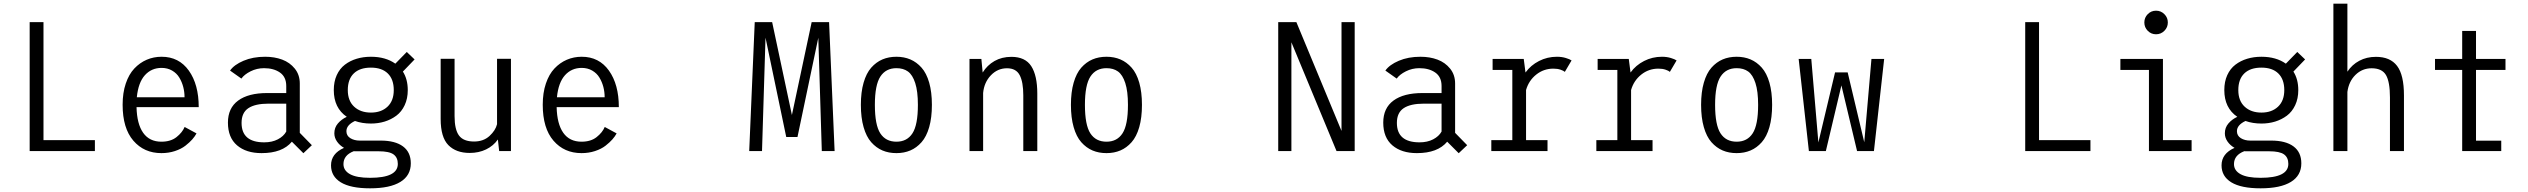

<svg xmlns="http://www.w3.org/2000/svg" viewBox="-20 -820 13720 1042"><path d="M216 -59.5H495V0H141V-700H216Z M1046.5 -96Q1038 -80 1023.5 -63.5Q1009 -47 986.2 -29.2Q963.5 -11.5 929.2 -0.2Q895 11 856 11Q762 11 703.8 -56.5Q645.5 -124 645.5 -251.5Q645.5 -316 662.5 -366.5Q679.5 -417 709 -448.2Q738.5 -479.5 776.2 -495.8Q814 -512 857 -512Q951 -512 1004.8 -436.8Q1058.5 -361.5 1058.5 -238.5H721Q723 -147.5 757 -99.2Q791 -51 856 -51Q906.5 -51 938 -76Q969.5 -101 982 -131ZM857 -451.5Q802 -451.5 766.2 -411.8Q730.5 -372 722.5 -292H981.5Q981.5 -321 974.5 -348Q967.5 -375 953.2 -398.8Q939 -422.5 914 -437Q889 -451.5 857 -451.5Z M1626.5 11.5 1564 -51Q1512.5 11 1399.5 11Q1316 11 1266.5 -31.2Q1217 -73.5 1217 -154.5Q1217 -233.5 1272.5 -274.2Q1328 -315 1429.5 -315H1533.5V-353Q1533.5 -402.5 1499.5 -426.2Q1465.5 -450 1413 -450Q1374 -450 1340 -433Q1306 -416 1290 -393.5L1228.5 -437Q1250.5 -468.5 1301.5 -490.2Q1352.5 -512 1419 -512Q1470 -512 1511.5 -496.5Q1553 -481 1580 -447.5Q1607 -414 1607 -367V-99L1672.5 -32ZM1414 -47.5Q1456.5 -47.5 1487.8 -63.8Q1519 -80 1533.5 -106V-257.5H1437Q1365 -257.5 1328 -233Q1291 -208.5 1291 -153Q1291 -47.5 1414 -47.5Z M1993 -149.5Q1945.5 -149.5 1906.5 -163.5Q1860 -141.5 1860 -108Q1860 -83.5 1881.2 -70.2Q1902.5 -57 1932.5 -57H2046Q2124.5 -57 2167 -25.5Q2209.5 6 2209.5 66.5Q2209.5 132.5 2153 167.2Q2096.5 202 1988.5 202Q1882.5 202 1829.5 169.5Q1776.5 137 1776.5 77.5Q1776.5 13.5 1847 -17.5Q1823.5 -31 1809 -51.8Q1794.5 -72.5 1794.5 -96.5Q1794.5 -127.5 1813.8 -150Q1833 -172.5 1862 -186Q1791.5 -234 1791.5 -331Q1791.5 -377 1807.5 -412.2Q1823.5 -447.5 1851.8 -469Q1880 -490.5 1915.8 -501.2Q1951.5 -512 1993 -512Q2072.5 -512 2125.5 -474.5L2187.5 -538L2230 -497.5L2166.5 -431.5Q2193 -390 2193 -331Q2193 -285 2176.2 -249.2Q2159.5 -213.5 2131 -192.2Q2102.5 -171 2067.5 -160.2Q2032.5 -149.5 1993 -149.5ZM1993 -209Q2049 -209 2083 -241Q2117 -273 2117 -331Q2117 -389.5 2084.8 -421.2Q2052.5 -453 1993 -453Q1932.5 -453 1900 -421.5Q1867.5 -390 1867.5 -331Q1867.5 -273 1902 -241Q1936.5 -209 1993 -209ZM1844 70.5Q1844 105.5 1879.5 125.2Q1915 145 1988.5 145Q2139 145 2139 69.5Q2139 35 2115.8 18Q2092.5 1 2034.5 1H1907Q1902.5 1 1900 0.5Q1844 22 1844 70.5Z M2529 10Q2455 10 2413.2 -32.5Q2371.5 -75 2371.5 -174.5V-501H2447V-190Q2447 -117 2471 -84.5Q2495 -52 2553 -52Q2604 -52 2636.8 -82.2Q2669.5 -112.5 2677.5 -146V-501H2753V0H2689L2682 -63Q2658 -28.5 2618.2 -9.2Q2578.5 10 2529 10Z M3326.5 -96Q3318 -80 3303.5 -63.5Q3289 -47 3266.2 -29.2Q3243.5 -11.5 3209.2 -0.2Q3175 11 3136 11Q3042 11 2983.8 -56.5Q2925.5 -124 2925.5 -251.5Q2925.5 -316 2942.5 -366.5Q2959.5 -417 2989 -448.2Q3018.5 -479.5 3056.2 -495.8Q3094 -512 3137 -512Q3231 -512 3284.8 -436.8Q3338.5 -361.5 3338.5 -238.5H3001Q3003 -147.5 3037 -99.2Q3071 -51 3136 -51Q3186.5 -51 3218 -76Q3249.5 -101 3262 -131ZM3137 -451.5Q3082 -451.5 3046.2 -411.8Q3010.5 -372 3002.5 -292H3261.5Q3261.5 -321 3254.5 -348Q3247.5 -375 3233.2 -398.8Q3219 -422.5 3194 -437Q3169 -451.5 3137 -451.5Z M4046 0 4076 -700H4170.5L4277.5 -197L4278 -193.5V-197L4385 -700H4479.5L4509.5 0H4440L4421 -615L4308 -76.5H4247L4134.5 -615.5L4115.5 0Z M4845 11Q4803 11 4769 -3.5Q4735 -18 4708.2 -48.2Q4681.5 -78.5 4666.8 -130Q4652 -181.5 4652 -251Q4652 -320 4666.8 -371.2Q4681.5 -422.5 4708.2 -452.8Q4735 -483 4769 -497.5Q4803 -512 4845 -512Q4886.5 -512 4920.5 -497.5Q4954.5 -483 4981.2 -453Q5008 -423 5022.8 -371.5Q5037.5 -320 5037.5 -251Q5037.5 -181.5 5022.8 -130Q5008 -78.5 4981.2 -48.2Q4954.5 -18 4920.5 -3.5Q4886.5 11 4845 11ZM4845 -51Q4902.5 -51 4932 -96.5Q4961.5 -142 4961.5 -251Q4961.5 -324.5 4947 -369.2Q4932.5 -414 4907.5 -432Q4882.5 -450 4845 -450Q4787.5 -450 4757.8 -404.5Q4728 -359 4728 -251Q4728 -141.5 4757.5 -96.2Q4787 -51 4845 -51Z M5241.5 0V-500H5306L5313 -426.5Q5337.5 -466 5377.2 -488.8Q5417 -511.5 5469 -511.5Q5544 -511.5 5576.8 -460.8Q5609.5 -410 5609.5 -312.5V0H5533.5V-302.5Q5533.5 -374.5 5514 -412Q5494.5 -449.5 5445 -449.5Q5394 -449.5 5357.5 -411.2Q5321 -373 5315.5 -315.5V0Z M5985 11Q5943 11 5909 -3.5Q5875 -18 5848.2 -48.2Q5821.5 -78.5 5806.8 -130Q5792 -181.5 5792 -251Q5792 -320 5806.8 -371.2Q5821.5 -422.5 5848.2 -452.8Q5875 -483 5909 -497.5Q5943 -512 5985 -512Q6026.5 -512 6060.5 -497.5Q6094.5 -483 6121.2 -453Q6148 -423 6162.8 -371.5Q6177.5 -320 6177.5 -251Q6177.5 -181.5 6162.8 -130Q6148 -78.5 6121.2 -48.2Q6094.5 -18 6060.5 -3.5Q6026.5 11 5985 11ZM5985 -51Q6042.5 -51 6072 -96.5Q6101.5 -142 6101.5 -251Q6101.5 -324.5 6087 -369.2Q6072.5 -414 6047.5 -432Q6022.5 -450 5985 -450Q5927.5 -450 5897.8 -404.5Q5868 -359 5868 -251Q5868 -141.5 5897.5 -96.2Q5927 -51 5985 -51Z M7260.5 -700H7332V0H7233.5L6988.5 -590.5V0H6917V-700H7015.5L7260.5 -109.5Z M7896.5 11.5 7834 -51Q7782.5 11 7669.5 11Q7586 11 7536.5 -31.2Q7487 -73.5 7487 -154.5Q7487 -233.5 7542.5 -274.2Q7598 -315 7699.5 -315H7803.5V-353Q7803.5 -402.5 7769.5 -426.2Q7735.5 -450 7683 -450Q7644 -450 7610 -433Q7576 -416 7560 -393.5L7498.5 -437Q7520.5 -468.5 7571.5 -490.2Q7622.5 -512 7689 -512Q7740 -512 7781.5 -496.5Q7823 -481 7850 -447.5Q7877 -414 7877 -367V-99L7942.5 -32ZM7684 -47.5Q7726.5 -47.5 7757.8 -63.8Q7789 -80 7803.5 -106V-257.5H7707Q7635 -257.5 7598 -233Q7561 -208.5 7561 -153Q7561 -47.5 7684 -47.5Z M8262 -59.5H8378.5V0H8073.5V-59.5H8187.5V-440.5H8080.5V-500H8249.5L8259 -426.5Q8287.5 -466 8332.5 -489Q8377.5 -512 8429.5 -512Q8456 -512 8478 -505.2Q8500 -498.5 8509 -492L8472.5 -430Q8466 -436 8449.2 -441.8Q8432.5 -447.5 8410.5 -447.5Q8357.5 -447.5 8317 -415Q8276.5 -382.5 8262 -331.5Z M8832 -59.5H8948.5V0H8643.5V-59.5H8757.5V-440.5H8650.5V-500H8819.5L8829 -426.5Q8857.5 -466 8902.5 -489Q8947.5 -512 8999.5 -512Q9026 -512 9048 -505.2Q9070 -498.5 9079 -492L9042.5 -430Q9036 -436 9019.2 -441.8Q9002.5 -447.5 8980.5 -447.5Q8927.5 -447.5 8887 -415Q8846.5 -382.5 8832 -331.5Z M9405 11Q9363 11 9329 -3.5Q9295 -18 9268.2 -48.2Q9241.5 -78.5 9226.8 -130Q9212 -181.5 9212 -251Q9212 -320 9226.8 -371.2Q9241.5 -422.5 9268.2 -452.8Q9295 -483 9329 -497.5Q9363 -512 9405 -512Q9446.5 -512 9480.5 -497.5Q9514.5 -483 9541.2 -453Q9568 -423 9582.8 -371.5Q9597.5 -320 9597.5 -251Q9597.5 -181.5 9582.8 -130Q9568 -78.5 9541.2 -48.2Q9514.5 -18 9480.5 -3.5Q9446.5 11 9405 11ZM9405 -51Q9462.5 -51 9492 -96.5Q9521.5 -142 9521.5 -251Q9521.5 -324.5 9507 -369.2Q9492.5 -414 9467.5 -432Q9442.5 -450 9405 -450Q9347.5 -450 9317.8 -404.5Q9288 -359 9288 -251Q9288 -141.5 9317.5 -96.2Q9347 -51 9405 -51Z M9889 0H9797L9741.5 -500H9810L9848.5 -47L9939 -427H10007.5L10097.5 -48L10136.5 -500H10205.5L10150 0H10058.5L9973.5 -356.5Z M11046 -59.5H11325V0H10971V-700H11046Z M11726.2 -652.8Q11707.5 -634 11681 -634Q11654.5 -634 11636 -652.8Q11617.5 -671.5 11617.5 -698Q11617.5 -724.5 11636 -743.2Q11654.5 -762 11681 -762Q11707.5 -762 11726.2 -743.2Q11745 -724.5 11745 -698Q11745 -671.5 11726.2 -652.8ZM11718.5 -59.5H11874V0H11642.5V-440.5H11487.5V-500H11718.5Z M12253 -149.5Q12205.5 -149.5 12166.5 -163.5Q12120 -141.5 12120 -108Q12120 -83.5 12141.2 -70.2Q12162.5 -57 12192.5 -57H12306Q12384.5 -57 12427 -25.5Q12469.5 6 12469.5 66.5Q12469.5 132.5 12413 167.2Q12356.5 202 12248.5 202Q12142.5 202 12089.5 169.5Q12036.5 137 12036.5 77.5Q12036.5 13.5 12107 -17.5Q12083.5 -31 12069 -51.8Q12054.5 -72.5 12054.5 -96.5Q12054.5 -127.5 12073.8 -150Q12093 -172.5 12122 -186Q12051.5 -234 12051.5 -331Q12051.5 -377 12067.5 -412.2Q12083.5 -447.5 12111.8 -469Q12140 -490.5 12175.8 -501.2Q12211.5 -512 12253 -512Q12332.5 -512 12385.5 -474.5L12447.5 -538L12490 -497.5L12426.5 -431.5Q12453 -390 12453 -331Q12453 -285 12436.2 -249.2Q12419.5 -213.5 12391 -192.2Q12362.5 -171 12327.5 -160.2Q12292.5 -149.5 12253 -149.5ZM12253 -209Q12309 -209 12343 -241Q12377 -273 12377 -331Q12377 -389.5 12344.8 -421.2Q12312.5 -453 12253 -453Q12192.5 -453 12160 -421.5Q12127.5 -390 12127.5 -331Q12127.5 -273 12162 -241Q12196.5 -209 12253 -209ZM12104 70.5Q12104 105.5 12139.5 125.2Q12175 145 12248.5 145Q12399 145 12399 69.5Q12399 35 12375.8 18Q12352.5 1 12294.5 1H12167Q12162.5 1 12160 0.5Q12104 22 12104 70.5Z M12643.5 0V-800H12719.5V-431Q12744.5 -469 12784.2 -490.2Q12824 -511.5 12874.5 -511.5Q12952 -511.5 12989.2 -462.2Q13026.5 -413 13026.5 -302V0H12950.5V-290.5Q12950.5 -376 12928.8 -412.8Q12907 -449.5 12851 -449.5Q12800 -449.5 12763.5 -413.8Q12727 -378 12719.5 -321V0Z M13417.5 -56.5H13554.5V0H13342.5V-440.5H13195V-500H13342.5V-652H13417.5V-500H13577.5V-440.5H13417.5Z"/></svg>

Font: League Mono Narrow Light
Style: Regular
Weight: 300
Width: 3
Designer: Tyler Finck
Foundry: The League of Moveable Type / Tyler Finck
Version: Version 2.210